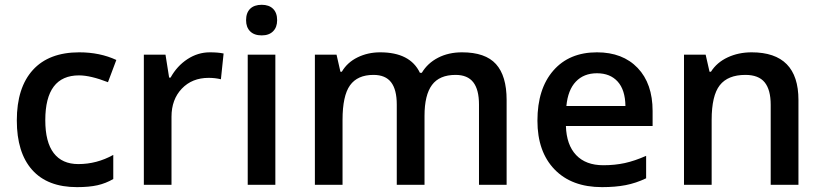

<svg xmlns="http://www.w3.org/2000/svg" viewBox="-20 -767 3412 797"><path d="M299.8 9.8Q177.2 9.8 113.5 -61.8Q49.8 -133.3 49.8 -267.1Q49.8 -403.3 116.5 -476.6Q183.1 -549.8 309.1 -549.8Q394.5 -549.8 462.9 -518.1L428.2 -425.8Q355.5 -454.1 308.1 -454.1Q168 -454.1 168 -268.1Q168 -177.2 202.9 -131.6Q237.8 -85.9 305.2 -85.9Q381.8 -85.9 450.2 -124V-23.9Q419.4 -5.9 384.5 2Q349.6 9.8 299.8 9.8Z M851.1 -549.8Q885.7 -549.8 908.2 -544.9L897 -438Q872.6 -443.8 846.2 -443.8Q777.3 -443.8 734.6 -398.9Q691.9 -354 691.9 -282.2V0H577.1V-540H667L682.1 -444.8H688Q714.8 -493.2 758.1 -521.5Q801.3 -549.8 851.1 -549.8Z M1123 0H1008.3V-540H1123ZM1001.5 -683.1Q1001.5 -713.9 1018.3 -730.5Q1035.2 -747.1 1066.4 -747.1Q1096.7 -747.1 1113.5 -730.5Q1130.4 -713.9 1130.4 -683.1Q1130.4 -653.8 1113.5 -637Q1096.7 -620.1 1066.4 -620.1Q1035.2 -620.1 1018.3 -637Q1001.5 -653.8 1001.5 -683.1Z M1742.2 0H1627V-333Q1627 -395 1603.5 -425.5Q1580.1 -456.1 1530.3 -456.1Q1463.9 -456.1 1432.9 -412.8Q1401.9 -369.6 1401.9 -269V0H1287.1V-540H1377L1393.1 -469.2H1398.9Q1421.4 -507.8 1464.1 -528.8Q1506.8 -549.8 1558.1 -549.8Q1682.6 -549.8 1723.1 -464.8H1731Q1754.9 -504.9 1798.3 -527.3Q1841.8 -549.8 1897.9 -549.8Q1994.6 -549.8 2038.8 -501Q2083 -452.1 2083 -352.1V0H1968.3V-333Q1968.3 -395 1944.6 -425.5Q1920.9 -456.1 1871.1 -456.1Q1804.2 -456.1 1773.2 -414.3Q1742.2 -372.6 1742.2 -286.1Z M2479 9.8Q2353 9.8 2282 -63.7Q2210.9 -137.2 2210.9 -266.1Q2210.9 -398.4 2276.9 -474.1Q2342.8 -549.8 2458 -549.8Q2564.9 -549.8 2627 -484.9Q2689 -419.9 2689 -306.2V-244.1H2329.1Q2331.5 -165.5 2371.6 -123.3Q2411.6 -81.1 2484.4 -81.1Q2532.2 -81.1 2573.5 -90.1Q2614.7 -99.1 2662.1 -120.1V-26.9Q2620.1 -6.8 2577.1 1.5Q2534.2 9.8 2479 9.8ZM2458 -462.9Q2403.3 -462.9 2370.4 -428.2Q2337.4 -393.6 2331.1 -327.1H2576.2Q2575.2 -394 2543.9 -428.5Q2512.7 -462.9 2458 -462.9Z M3294.4 0H3179.2V-332Q3179.2 -394.5 3154.1 -425.3Q3128.9 -456.1 3074.2 -456.1Q3001.5 -456.1 2967.8 -413.1Q2934.1 -370.1 2934.1 -269V0H2819.3V-540H2909.2L2925.3 -469.2H2931.2Q2955.6 -507.8 3000.5 -528.8Q3045.4 -549.8 3100.1 -549.8Q3294.4 -549.8 3294.4 -352.1Z"/></svg>

Font: f0_41340          
Style: Regular
Weight: 600
Foundry: Ascender Corporation
Version: Version 1.10